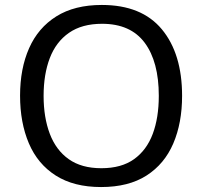

<svg xmlns="http://www.w3.org/2000/svg" viewBox="-20 -745 816 775"><path d="M715 -358Q715 -249 679.5 -166Q644 -83 571.5 -36.5Q499 10 388 10Q278 10 205 -36.5Q132 -83 96.5 -166.5Q61 -250 61 -359Q61 -468 97.5 -550.5Q134 -633 207.5 -679Q281 -725 391 -725Q552 -725 633.5 -626.5Q715 -528 715 -358ZM156 -358Q156 -271 181 -205Q206 -139 257.5 -102.5Q309 -66 389 -66Q470 -66 521 -102.5Q572 -139 596.5 -204.5Q621 -270 621 -358Q621 -496 564 -572.5Q507 -649 392 -649Q311 -649 258.5 -612.5Q206 -576 181 -510.5Q156 -445 156 -358Z"/></svg>

Font: Go Noto Current
Style: Regular
Weight: 400
Designer: Monotype Design Team
Foundry: Monotype Imaging Inc.
Version: Version 2.007; ttfautohint (v1.8) -l 8 -r 50 -G 200 -x 14 -D